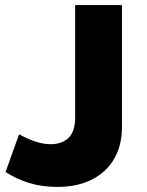

<svg xmlns="http://www.w3.org/2000/svg" viewBox="-20 -720 578 755"><path d="M205 15Q144.5 15 93 -1Q41.5 -17 2 -44L55 -192Q89.5 -173 120 -163Q150.5 -153 179 -153Q224 -153 249.8 -178.2Q275.5 -203.5 275.5 -258.5V-700H459.5V-218.5Q459.5 -149.5 429.8 -97Q400 -44.5 343 -14.8Q286 15 205 15Z"/></svg>

Font: Geologica ExtraBold
Style: Regular
Weight: 800
Designer: Sindre Bremnes, Frode Helland
Foundry: Monokrom Skriftforlag AS
Version: Version 1.010;gftools[0.9.28]